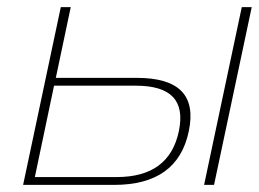

<svg xmlns="http://www.w3.org/2000/svg" viewBox="-20 -520 728 540"><path d="M45 0H301C420 0 490 -50 511 -151C532 -251 484 -301 365 -301H137L179 -500H151ZM78 -22 132 -279H362C461 -279 501 -237 483 -151C465 -65 407 -22 308 -22ZM554 0H582L688 -500H660Z"/></svg>

Font: LT Wave Thin
Style: Italic
Weight: 100
Designer: Daniel Lyons
Version: Version 2.5 (Glyphs App)